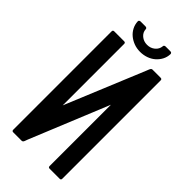

<svg xmlns="http://www.w3.org/2000/svg" viewBox="-278 -978 1027 1027"><g transform="rotate(45 235.5 -464.5)"><path d="M145 -303 329 -748Q331 -753 336 -765.5Q341 -778 349 -778H411Q421 -778 421 -768V-24Q421 -14 411 -14H335Q325 -14 325 -24V-488L142 -41Q140 -35 136 -24.5Q132 -14 123 -14H60Q50 -14 50 -24V-768Q50 -778 60 -778H135Q145 -778 145 -768ZM235 -798Q209 -798 187 -806.5Q165 -815 148.5 -829Q132 -843 122 -862.5Q112 -882 111 -905Q111 -910 114.5 -912.5Q118 -915 123 -915H159Q164 -915 167.5 -912.5Q171 -910 171 -905Q172 -882 190.5 -866.5Q209 -851 235 -851Q261 -851 279.5 -866.5Q298 -882 300 -905Q300 -910 303.5 -912.5Q307 -915 312 -915H347Q359 -915 359 -904Q358 -881 348 -862Q338 -843 321.5 -828.5Q305 -814 282.5 -806Q260 -798 235 -798Z"/></g></svg>

Font: Kanalisirung
Style: Regular
Weight: 500
Designer: Peter Wiegel
Foundry: Peter Wiegel
Version: 1.000